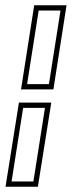

<svg xmlns="http://www.w3.org/2000/svg" viewBox="-20 -640 273 730"><path d="M1 70H124L175 -250H52ZM60 -300H183L233 -620H110ZM24 50 68 -230H151L107 50ZM83 -320 127 -600H210L166 -320Z"/></svg>

Font: Charger Pro
Style: OlObl
Weight: 900
Designer: Jasper
Foundry: Cannot Into Space Fonts
Version: Version 1.09